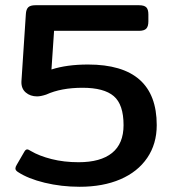

<svg xmlns="http://www.w3.org/2000/svg" viewBox="-20 -700 659 735"><path d="M48 -42Q39 -48 39 -55Q39 -61 44 -69L73 -119Q78 -128 84 -128Q89 -128 98 -122Q130 -103 177.5 -91Q225 -79 281 -79Q365 -79 409 -114.5Q453 -150 453 -221Q453 -300 415.5 -332Q378 -364 296 -364Q214 -364 157 -338Q136 -331 122 -331Q96 -331 78.5 -346Q61 -361 62 -388L79 -646Q80 -664 88 -672Q96 -680 116 -680H512Q532 -680 540 -672Q548 -664 548 -645V-618Q548 -599 540 -590.5Q532 -582 512 -582H187L177 -434Q236 -453 317 -453Q580 -453 580 -221Q580 -149 543.5 -95.5Q507 -42 440.5 -13.5Q374 15 285 15Q215 15 151 -0.5Q87 -16 48 -42Z"/></svg>

Font: Mitr
Style: Regular
Weight: 400
Designer: Thanarat Vachiruckul
Foundry: Cadson Demak
Version: Version 1.002